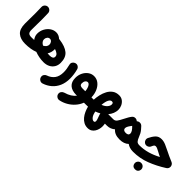

<svg xmlns="http://www.w3.org/2000/svg" viewBox="135 -1741 3152 3152"><g transform="rotate(45 1710.5 -165.0)"><path d="M45.4 -184.1Q45.4 -249 46.4 -307.9Q47.4 -366.7 47.4 -428.7Q47.4 -490.7 44.4 -565.4Q43.5 -596.2 64.5 -618.9Q85.4 -641.6 115.7 -643.1Q146 -644 168.9 -623Q191.9 -602.1 192.9 -571.3Q196.3 -498 196 -435.3Q195.8 -372.6 194.6 -312.5Q193.4 -252.4 193.4 -186Q193.4 -135.7 212.2 -116Q231 -96.2 279.8 -96.2H280.3Q311 -96.2 332.5 -74.5Q354 -52.7 354 -22Q354 8.3 332.5 30.3Q311 52.2 280.3 52.2H279.8Q170.4 52.2 107.9 -2Q45.4 -56.2 45.4 -184.1Z M206.1 -22Q206.1 -52.7 228 -74.5Q250 -96.2 280.3 -96.2Q313 -96.2 342.8 -98.1Q324.2 -122.6 314 -149.7Q303.7 -176.8 303.7 -206.5Q303.7 -270 332.5 -324Q361.3 -377.9 408.9 -410.9Q456.5 -443.8 512.7 -443.8Q543 -443.8 570.6 -431.9Q598.1 -419.9 620.6 -398.4Q627.4 -398.9 634.3 -397.9Q775.9 -379.4 846.4 -320.6Q917 -261.7 917 -140.1Q917 -82.5 890.6 -39.3Q864.3 3.9 817.1 28.1Q770 52.2 707 52.2Q655.3 52.2 604 42.5Q552.7 32.7 506.3 15.1Q410.2 52.2 280.3 52.2Q250 52.2 228 30.3Q206.1 8.3 206.1 -22ZM448.7 -220.2Q448.7 -193.4 465.6 -171.9Q482.4 -150.4 511.7 -134.8Q574.2 -166.5 574.2 -222.2Q574.2 -252 556.2 -273.9Q538.1 -295.9 512.2 -295.9Q484.9 -295.9 466.8 -273.2Q448.7 -250.5 448.7 -220.2ZM689.9 -225.6Q689.9 -154.3 654.3 -98.1Q678.7 -96.2 704.6 -96.2Q782.7 -96.2 782.7 -148.4Q782.7 -179.7 757.6 -200.4Q732.4 -221.2 689.9 -234.4Q689.9 -230 689.9 -225.6Z M1085.4 -305.7Q1121.1 -318.8 1148.7 -300.5Q1176.3 -282.2 1182.6 -254.9Q1208.5 -157.2 1208.5 -68.4Q1208.5 31.7 1175.3 107.2Q1142.1 182.6 1083.3 233.2Q1024.4 283.7 948.2 309.1Q915 319.8 888.4 303.7Q861.8 287.6 853.5 260.7Q843.8 226.1 859.9 200.9Q876 175.8 900.4 168Q975.6 142.6 1018.3 85.9Q1061 29.3 1061 -68.4Q1061 -134.8 1039.6 -217.8Q1030.8 -251 1046.9 -274.4Q1063 -297.9 1085.4 -305.7Z M1466.8 52.2Q1367.7 52.2 1313.7 4.4Q1259.8 -43.5 1259.8 -136.2Q1259.8 -202.6 1286.9 -256.8Q1314 -311 1359.4 -343Q1404.8 -375 1459.5 -375Q1521.5 -375 1569.1 -337.6Q1616.7 -300.3 1644.5 -237.1Q1672.4 -173.8 1674.3 -96.2H1698.7Q1729.5 -96.2 1751 -74.5Q1772.5 -52.7 1772.5 -22Q1772.5 8.3 1751 30.3Q1729.5 52.2 1698.7 52.2H1648.4Q1622.6 119.1 1574.7 172.4Q1526.9 225.6 1464.8 261Q1402.8 296.4 1334.5 309.6Q1304.7 315.4 1279.1 297.6Q1253.4 279.8 1248 250Q1242.2 219.7 1260.3 195.6Q1278.3 171.4 1307.1 163.1Q1368.7 146 1413.6 117.4Q1458.5 88.9 1486.3 52.2ZM1465.8 -96.2H1530.8Q1528.8 -128.4 1519.3 -159.4Q1509.8 -190.4 1493.9 -210.7Q1478 -231 1456.1 -231Q1432.1 -231 1415.3 -208.5Q1398.4 -186 1398.4 -149.9Q1398.4 -119.6 1415.8 -107.9Q1433.1 -96.2 1465.8 -96.2Z M1624.5 -22Q1624.5 -52.7 1646.5 -74.5Q1668.5 -96.2 1698.7 -96.2Q1713.4 -96.2 1727.5 -96.7Q1730 -151.9 1743.7 -212.2Q1757.3 -272.5 1785.4 -325Q1813.5 -377.4 1859.6 -410.4Q1905.8 -443.4 1973.6 -443.4Q2023.4 -443.4 2058.8 -416.3Q2094.2 -389.2 2112.8 -348.4Q2131.3 -307.6 2131.3 -266.6Q2131.3 -221.7 2113.8 -178Q2096.2 -134.3 2063.5 -96.2H2182.1Q2212.9 -96.2 2234.4 -74.5Q2255.9 -52.7 2255.9 -22Q2255.9 8.3 2234.4 30.3Q2212.9 52.2 2182.1 52.2H2134.8Q2140.1 83.5 2140.1 113.3Q2140.1 143.1 2131.6 176.5Q2123 210 2104.7 239.3Q2086.4 268.6 2056.4 286.9Q2026.4 305.2 1983.4 305.2Q1933.6 305.2 1893.8 283.4Q1854 261.7 1824 225.1Q1793.9 188.5 1773.4 143.1Q1752.9 97.7 1741.2 50.8Q1720.2 52.2 1698.7 52.2Q1668.5 52.2 1646.5 30.3Q1624.5 8.3 1624.5 -22ZM1958.5 -288.6Q1927.2 -288.6 1905.5 -247.8Q1883.8 -207 1877.4 -126.5Q1936 -149.4 1964.4 -183.6Q1992.7 -217.8 1992.7 -249Q1992.7 -267.1 1985.6 -277.8Q1978.5 -288.6 1958.5 -288.6ZM1981.9 46.9Q1975.6 30.3 1970.2 14.2Q1964.8 -2 1962.9 -14.2Q1925.8 7.8 1882.8 22.5Q1895 89.8 1922.1 122.8Q1949.2 155.8 1976.1 155.8Q2003.4 155.8 2003.4 126.5Q2003.4 110.8 1996.8 89.4Q1990.2 67.9 1981.9 46.9Z M2107.9 -22Q2107.9 -52.7 2129.9 -74.5Q2151.9 -96.2 2182.1 -96.2Q2220.7 -96.2 2245.1 -130.1Q2269.5 -164.1 2299.8 -225.1Q2316.4 -258.3 2333.5 -288.1Q2350.6 -317.9 2368.7 -340.3L2370.1 -342.3Q2384.8 -360.4 2407.5 -365.2Q2430.2 -370.1 2451.2 -362.3Q2463.4 -357.9 2473.1 -349.6Q2475.6 -347.7 2477.5 -345.7Q2500 -366.7 2530.8 -366.2Q2561.5 -365.7 2582.5 -344.2Q2585.9 -340.8 2588.9 -337.4Q2608.4 -317.9 2624 -297.9Q2646.5 -270.5 2659.4 -246.6Q2672.4 -222.7 2684.6 -190.9Q2704.6 -138.7 2724.9 -117.4Q2745.1 -96.2 2786.6 -96.2H2787.1Q2817.9 -96.2 2839.4 -74.5Q2860.8 -52.7 2860.8 -22Q2860.8 8.3 2839.4 30.3Q2817.9 52.2 2787.1 52.2H2786.6Q2741.2 52.2 2706.8 41Q2672.4 29.8 2647.5 11.2Q2590.8 66.9 2487.3 66.9Q2427.7 66.9 2385.5 49.6Q2343.3 32.2 2318.8 0.5Q2292.5 23.4 2258.5 37.8Q2224.6 52.2 2182.1 52.2Q2151.9 52.2 2129.9 30.3Q2107.9 8.3 2107.9 -22ZM2420.4 -129.4Q2420.4 -107.4 2436 -94.5Q2451.7 -81.5 2483.4 -81.5Q2545.9 -81.5 2545.9 -128.9Q2545.9 -173.8 2478 -238.3L2477.5 -238.8Q2474.1 -234.4 2470.7 -230Q2463.4 -220.7 2457.5 -211.9Q2446.3 -196.8 2437.5 -181.6Q2420.4 -151.4 2420.4 -129.4Z M2975.1 -427.2Q3022.9 -427.2 3075.4 -404.8Q3127.9 -382.3 3179.2 -356Q3212.9 -338.4 3256.3 -318.6Q3299.8 -298.8 3353.5 -275.9Q3373 -268.1 3385.7 -248.8Q3398.4 -229.5 3398.4 -208Q3398.4 -167.5 3363.8 -145Q3225.6 -56.6 3084 -2.2Q2942.4 52.2 2787.1 52.2Q2756.3 52.2 2734.4 30Q2712.4 7.8 2712.4 -22Q2712.4 -51.8 2734.4 -74Q2756.3 -96.2 2787.1 -96.2Q2881.8 -96.2 2975.1 -122.6Q3068.4 -148.9 3161.1 -199.2Q3140.1 -209.5 3120.4 -219.2Q3100.6 -229 3081.5 -239.7Q3051.8 -255.9 3029.3 -266.1Q3006.8 -276.4 2989.7 -276.4Q2969.7 -276.4 2959.5 -263.2Q2949.2 -250 2935.1 -216.8Q2928.7 -201.2 2911.1 -189Q2893.6 -176.8 2871.3 -174.8Q2849.1 -172.9 2827.6 -186.5Q2807.1 -199.7 2798.1 -226.3Q2789.1 -252.9 2801.3 -280.3Q2831.5 -344.2 2870.4 -385.7Q2909.2 -427.2 2975.1 -427.2ZM2940.4 159.2Q2940.4 131.3 2960.9 109.1Q2981.4 86.9 3013.2 86.9Q3036.1 86.9 3052 96.7Q3067.9 106.4 3077.1 120.6Q3088.9 140.1 3088.9 159.2Q3088.9 173.8 3082.5 191.2Q3076.2 208.5 3059.8 220.9Q3043.5 233.4 3014.2 233.4Q2983.9 233.4 2968.3 220.7Q2952.6 208 2946.3 191.4Q2940.4 175.3 2940.4 159.2Z"/></g></svg>

Font: Mikhak ExtraBold
Style: Regular
Weight: 800
Designer: Amin Abedi
Version: Version 3.3